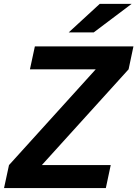

<svg xmlns="http://www.w3.org/2000/svg" viewBox="-33 -949 693 969"><path d="M-12.6 0 12.4 -115.8 450.2 -599.2H118.1L143 -715H640.5L616 -599.2L178.1 -115.8H525.8L501.2 0ZM313.7 -785.4 470.3 -929.4H631.2L439.9 -785.4Z"/></svg>

Font: Wix Madefor Text
Style: Italic
Weight: 400
Italic angle: -12°
Designer: Dalton Maag Ltd
Foundry: Dalton Maag Ltd
Version: Version 3.100